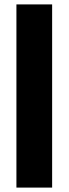

<svg xmlns="http://www.w3.org/2000/svg" viewBox="-20 -851 312 871"><path d="M54.5 0V-831H216.5V0Z"/></svg>

Font: Merriweather 20pt Black
Style: Regular
Weight: 900
Version: Version 2.100